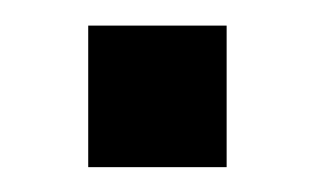

<svg xmlns="http://www.w3.org/2000/svg" viewBox="-20 -393 252 153"><path d="M50.3 -259.8V-372.6H160.6V-259.8Z"/></svg>

Font: Pontano Sans Medium
Style: Regular
Weight: 500
Designer: Vernon Adams
Foundry: Vernon Adams
Version: Version 2.001